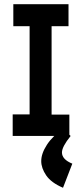

<svg xmlns="http://www.w3.org/2000/svg" viewBox="-20 -643 390 908"><path d="M40 0V-102H120V-519H43V-623H304V-519H224V-101H308V0ZM322 131 278 245Q222 221 198.5 186.5Q175 152 175 119Q175 83 202 41.5Q229 0 279 -34L314 0Q273 51 273 78Q273 111 322 131Z"/></svg>

Font: Inconsolata ExtraCondensed Black
Style: Regular
Weight: 900
Width: 2
Monospace: yes
Designer: Raph Levien, Cyreal, Brenton Simpson
Foundry: Raph Levien, Cyreal, Google
Version: Version 3.001; ttfautohint (v1.8.2.53-6de2)